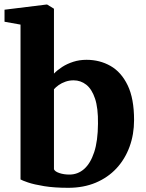

<svg xmlns="http://www.w3.org/2000/svg" viewBox="-20 -840 660 870"><path d="M0.5 -741.5V-796L191 -819.5H193.5L224.5 -800.5V-506.5Q240 -522.5 262 -536.8Q284 -551 312 -560Q340 -569 372 -569Q432 -569 480.8 -541.2Q529.5 -513.5 558.5 -453.5Q587.5 -393.5 587.5 -296Q587.5 -231 567 -175Q546.5 -119 507.8 -77.2Q469 -35.5 413.8 -12.2Q358.5 11 289.5 11Q226 11 180 3.5Q134 -4 107 -13.2Q80 -22.5 73 -27V-728.5ZM313.5 -476Q294 -476 276.8 -470Q259.5 -464 246 -454.5Q232.5 -445 224.5 -435.5V-73Q229 -62.5 249.2 -55.8Q269.5 -49 294.5 -49Q332.5 -49 361.2 -74.2Q390 -99.5 406.8 -150.5Q423.5 -201.5 424 -279.5Q425 -350.5 410.5 -393.5Q396 -436.5 370.8 -456.2Q345.5 -476 313.5 -476Z"/></svg>

Font: Merriweather 20pt ExtraBold
Style: Regular
Weight: 800
Version: Version 2.100